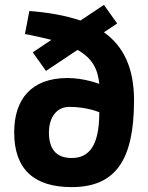

<svg xmlns="http://www.w3.org/2000/svg" viewBox="-20 -757 607 785"><path d="M264 -320C336 -320 386 -298 386 -298C386 -162 345 -111 273 -111C206 -111 180 -152 180 -216C180 -268 205 -320 264 -320ZM297 -553C359 -518 380 -473 386 -414C386 -414 325 -438 256 -438C107 -438 38 -350 38 -216C38 -64 120 8 273 8C455 8 528 -106 528 -347C528 -479 485 -568 405 -625L459 -661L405 -737L309 -673C250 -693 180 -706 100 -712L82 -618C123 -610 159 -602 190 -594L114 -543L168 -467Z"/></svg>

Font: RazerF5
Style: Bold
Weight: 700
Foundry: Razer Inc.
Version: Version 2